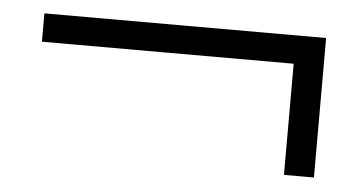

<svg xmlns="http://www.w3.org/2000/svg" viewBox="-32 -481 666 351"><g transform="rotate(5 301.5 -306.0)"><path d="M37 -382V-434H554V-178H499V-402L518 -382Z"/></g></svg>

Font: Noto Serif SC ExtraLight
Style: Bold
Weight: 700
Version: Version 2.002-H1;hotconv 1.1.0;makeotfexe 2.6.0